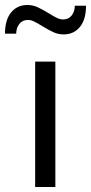

<svg xmlns="http://www.w3.org/2000/svg" viewBox="-63 -750 365 770"><path d="M78 0V-503H159V0ZM47 -730Q68 -730 87 -721.5Q106 -713 132 -697Q153 -684 165.5 -678Q178 -672 190 -672Q212 -672 224.5 -688Q237 -704 237 -727H282Q282 -672 257.5 -642Q233 -612 192 -612Q171 -612 152 -620.5Q133 -629 107 -645Q86 -658 73.5 -664Q61 -670 49 -670Q27 -670 14.5 -654Q2 -638 2 -615H-43Q-43 -670 -18.5 -700Q6 -730 47 -730Z"/></svg>

Font: Muli-Regular
Style: Regular
Weight: 400
Version: Version 2.000